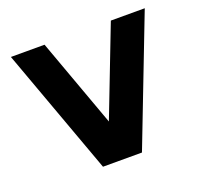

<svg xmlns="http://www.w3.org/2000/svg" viewBox="-94 -606 749 713"><g transform="rotate(-20 280.5 -250.0)"><path d="M16 -500H149L291 -109H260L411 -500H545L352 0H198Z"/></g></svg>

Font: Uncut Sans Variable
Style: Regular
Weight: 400
Designer: Kasper Nordkvist
Foundry: UNCUT.wtf
Version: Version 1.304;Glyphs 3.2 (3246)